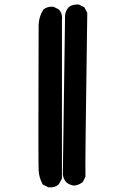

<svg xmlns="http://www.w3.org/2000/svg" viewBox="-20 -803 540 837"><path d="M189 12.7 169.4 2.9 166.5 1.5 165 -1.5Q150.4 -28.3 148.4 -60.5Q146.5 -90.3 148.4 -695.3V-695.8Q150.4 -731.4 167.5 -758.8L168.5 -760.3L169.4 -761.2Q186 -775.9 211.9 -773.4H213.9L215.3 -772.5L234.9 -762.7L236.3 -761.7L237.8 -760.3Q246.1 -751 249 -739Q252 -727.1 250 -713.9V-27.3V-24.9L249 -22.5L237.3 -1L236.3 0.5L234.9 1.5Q218.3 16.1 192.4 13.7H190.4ZM301.8 5.9Q283.2 3.4 269 -8.3L268.6 -8.8L268.1 -9.3Q256.3 -23.4 253.9 -42V-42.5V-43L263.7 -736.3V-736.8V-737.3Q264.6 -743.7 266.4 -749.3Q268.1 -754.9 271 -760Q273.9 -765.1 277.8 -770L278.3 -770.5L278.8 -771Q287.1 -778.3 298.1 -781.2Q309.1 -784.2 322.3 -783.2H324.2L325.7 -782.2L345.2 -772.5L348.1 -771L349.6 -768.1L359.4 -748.5L360.4 -746.6V-744.1Q350.6 -74.2 352.5 -35.6V-33.2L351.6 -30.8L341.8 -11.2L340.8 -9.3L338.9 -7.8Q331.1 -2 322.3 1.5Q313.5 4.9 303.7 5.9H302.7Z"/></svg>

Font: NaikaiFont
Style: Bold
Weight: 700
Version: Version 1.89